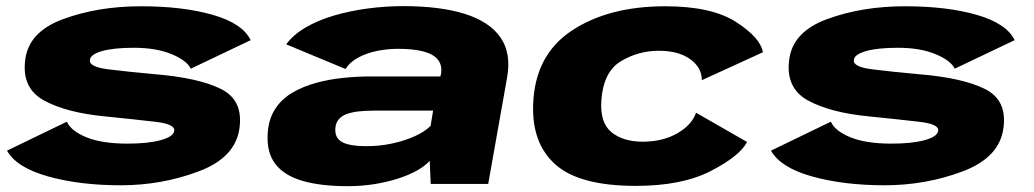

<svg xmlns="http://www.w3.org/2000/svg" viewBox="-20 -616 3462 643"><path d="M384.5 4.5Q521.5 4.5 645.2 -42Q769 -88.5 782 -187Q795 -281 719.8 -318.2Q644.5 -355.5 498.5 -367.5Q405 -376 341.5 -384Q278 -392 281 -415Q282.5 -433.5 321.2 -444.8Q360 -456 428.5 -456Q502.5 -456 553.8 -435Q605 -414 619 -386L819.5 -481.5Q792.5 -537.5 692.8 -566.2Q593 -595 452 -595Q309.5 -595 192.8 -552.5Q76 -510 64.5 -416Q52 -321 127 -279.8Q202 -238.5 333.5 -226Q432.5 -216 499.8 -208.2Q567 -200.5 563.5 -178Q561 -158.5 518.8 -146.8Q476.5 -135 407 -135Q321.5 -135 269.5 -156.2Q217.5 -177.5 204 -208.5L3.5 -111.5Q35 -55 140.8 -25.2Q246.5 4.5 384.5 4.5Z M1144.5 7.5Q1191.5 7.5 1234.5 0.5Q1277.5 -6.5 1313.8 -18.2Q1350 -30 1377 -45.2Q1404 -60.5 1419 -77.5L1422.5 0H1615L1678 -355Q1693 -437.5 1656.2 -490.5Q1619.5 -543.5 1536.8 -569.5Q1454 -595.5 1330.5 -595.5Q1270.5 -595.5 1211 -587.5Q1151.5 -579.5 1098 -563.8Q1044.5 -548 1003.2 -523.8Q962 -499.5 938.5 -467.5L1137 -385Q1152 -408.5 1180.2 -423.5Q1208.5 -438.5 1243 -445.5Q1277.5 -452.5 1313.5 -452.5Q1362.5 -452.5 1395.8 -444.2Q1429 -436 1444.8 -418.2Q1460.5 -400.5 1457.5 -372.5L1455 -360H1220.5Q1177 -360 1129.5 -355.2Q1082 -350.5 1037.8 -338.2Q993.5 -326 957.8 -304.8Q922 -283.5 900.5 -249.5Q879 -215.5 876.5 -168Q872.5 -105.5 902.2 -66.8Q932 -28 993.2 -10.2Q1054.5 7.5 1144.5 7.5ZM1208.5 -126.5Q1172.5 -126.5 1148.2 -132Q1124 -137.5 1112.8 -150.5Q1101.5 -163.5 1103 -185.5Q1104 -203.5 1113.8 -215.5Q1123.5 -227.5 1140.2 -233.8Q1157 -240 1180 -242.8Q1203 -245.5 1232 -245.5H1430.5L1422 -194.5Q1403.5 -175.5 1369.5 -160Q1335.5 -144.5 1293.5 -135.5Q1251.5 -126.5 1208.5 -126.5Z M2109.5 6.5Q2264 6.5 2360.8 -43.5Q2457.5 -93.5 2482 -140.5L2311 -238.5Q2297 -197.5 2248.2 -169.5Q2199.5 -141.5 2132.5 -141.5Q2066.5 -141.5 2027.5 -173.5Q1988.5 -205.5 1994 -281Q2001 -376 2059.5 -411Q2118 -446 2186 -446Q2252 -446 2291 -418.2Q2330 -390.5 2330.5 -347.5L2535 -441Q2526.5 -490 2444.8 -542.5Q2363 -595 2208 -595Q2017.5 -595 1894.5 -513.2Q1771.5 -431.5 1765.5 -267Q1760.5 -135.5 1840.8 -64.5Q1921 6.5 2109.5 6.5Z M2943 4.5Q3080 4.5 3203.8 -42Q3327.5 -88.5 3340.5 -187Q3353.5 -281 3278.2 -318.2Q3203 -355.5 3057 -367.5Q2963.5 -376 2900 -384Q2836.5 -392 2839.5 -415Q2841 -433.5 2879.8 -444.8Q2918.5 -456 2987 -456Q3061 -456 3112.2 -435Q3163.5 -414 3177.5 -386L3378 -481.5Q3351 -537.5 3251.2 -566.2Q3151.5 -595 3010.5 -595Q2868 -595 2751.2 -552.5Q2634.5 -510 2623 -416Q2610.5 -321 2685.5 -279.8Q2760.5 -238.5 2892 -226Q2991 -216 3058.2 -208.2Q3125.5 -200.5 3122 -178Q3119.5 -158.5 3077.2 -146.8Q3035 -135 2965.5 -135Q2880 -135 2828 -156.2Q2776 -177.5 2762.5 -208.5L2562 -111.5Q2593.5 -55 2699.2 -25.2Q2805 4.5 2943 4.5Z"/></svg>

Font: Anybody Expanded ExtraBold
Style: Italic
Weight: 800
Width: 7
Italic angle: -10°
Version: Version 1.113;gftools[0.9.25]